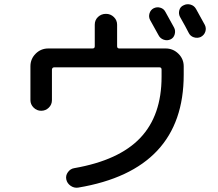

<svg xmlns="http://www.w3.org/2000/svg" viewBox="-20 -856 1040 915"><path d="M125 -378.9V-540Q125 -575.2 149.9 -600.1Q174.8 -625 210 -625H420.9Q431.6 -625 431.6 -635.7V-738.3Q431.6 -760.7 447.3 -775.4Q462.9 -790 484.9 -790Q506.8 -790 522.5 -774.9Q538.1 -759.8 538.1 -738.3V-635.7Q538.1 -625 548.8 -625H769.5Q804.7 -625 830.1 -600.1Q855.5 -575.2 855.5 -540V-500Q855.5 -45.9 352.5 38.1Q333 41 316.4 29.3Q299.8 17.6 295.9 -1Q292 -19.5 303.7 -35.6Q315.4 -51.8 334 -54.7Q546.9 -91.8 648.4 -198.7Q750 -305.7 750 -490.2V-524.4Q750 -535.2 739.3 -535.2H239.3Q228.5 -535.2 227.5 -524.4V-378.9Q227.5 -357.4 212.4 -342.8Q197.3 -328.1 176.3 -328.1Q155.3 -328.1 140.1 -343.3Q125 -358.4 125 -378.9ZM711.9 -816.4Q727.5 -824.2 744.1 -819.3Q760.7 -814.5 768.6 -798.8Q803.7 -735.4 809.6 -724.6Q817.4 -710 812.5 -692.4Q807.6 -674.8 792 -668Q776.4 -661.1 759.8 -667Q743.2 -672.9 735.4 -688.5Q701.2 -750 695.3 -760.7Q687.5 -775.4 692.4 -792Q697.3 -808.6 711.9 -816.4ZM914.1 -813.5Q951.2 -746.1 956.1 -737.3Q963.9 -721.7 958.5 -705.1Q953.1 -688.5 936.5 -679.7Q920.9 -672.9 903.8 -678.2Q886.7 -683.6 878.9 -700.2Q866.2 -725.6 837.9 -775.4Q830.1 -790 834.5 -807.1Q838.9 -824.2 855.5 -831.1Q871.1 -838.9 888.2 -834Q905.3 -829.1 914.1 -813.5Z"/></svg>

Font: Rounded-X Mgen+ 2m medium
Style: Regular
Weight: 500
Designer: [Source Han Sans]
Ryoko NISHIZUKA  (kana & ideographs); Paul D. Hunt (Latin, Greek & Cyrillic); Wenlong ZHANG  (bopomofo
Version: Version 1.059.20150602